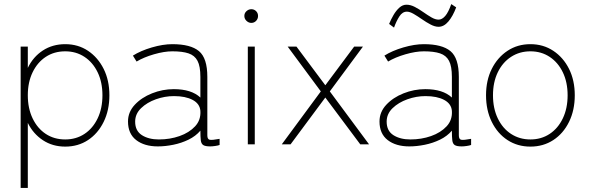

<svg xmlns="http://www.w3.org/2000/svg" viewBox="-20 -706 2884 939"><path d="M81 213V-478H116V-374Q142 -428 189.5 -459Q237 -490 299 -490Q362 -490 410.5 -457.5Q459 -425 487 -369Q515 -313 515 -240Q515 -167 487 -110Q459 -53 410.5 -21Q362 11 299 11Q237 11 189.5 -20.5Q142 -52 116 -105V213ZM299 -24Q352 -24 393 -51Q434 -78 457.5 -127Q481 -176 481 -240Q481 -304 457.5 -352.5Q434 -401 393 -428Q352 -455 299 -455Q245 -455 204 -428Q163 -401 139.5 -352.5Q116 -304 116 -240Q116 -176 139.5 -127Q163 -78 204 -51Q245 -24 299 -24Z M752 10Q686 10 646 -21Q606 -52 606 -112Q606 -158 639 -193.5Q672 -229 723.5 -249.5Q775 -270 830 -270Q916 -270 960 -229V-330Q960 -382 946 -408.5Q932 -435 902 -445Q872 -455 823 -455Q783 -455 733 -440.5Q683 -426 648 -405L630 -434Q668 -458 722.5 -474Q777 -490 823 -490Q912 -490 953 -456Q994 -422 994 -330V-44Q994 -25 1005.5 -22.5Q1017 -20 1054 -27V3Q1046 6 1032 8Q1018 10 1008 10Q984 10 974 3.5Q964 -3 962 -20Q960 -37 960 -67Q937 -40 902 -23Q867 -6 827.5 2Q788 10 752 10ZM757 -24Q811 -24 858 -40.5Q905 -57 934 -88Q963 -119 960 -164Q957 -199 922 -217.5Q887 -236 831 -236Q786 -236 742.5 -220.5Q699 -205 670 -177Q641 -149 641 -111Q641 -66 674 -45Q707 -24 757 -24Z M1192 0V-478H1226V0ZM1209 -594Q1196 -594 1185.5 -604Q1175 -614 1175 -628Q1175 -642 1185.5 -651.5Q1196 -661 1209 -661Q1223 -661 1232.5 -651.5Q1242 -642 1242 -628Q1242 -614 1232.5 -604Q1223 -594 1209 -594Z M1358 0 1549 -259 1387 -478H1430L1571 -289L1712 -478H1755L1593 -259L1785 0H1742L1571 -229L1401 0Z M1982 10Q1916 10 1876 -21Q1836 -52 1836 -112Q1836 -158 1869 -193.5Q1902 -229 1953.5 -249.5Q2005 -270 2060 -270Q2146 -270 2190 -229V-330Q2190 -382 2176 -408.5Q2162 -435 2132 -445Q2102 -455 2053 -455Q2013 -455 1963 -440.5Q1913 -426 1878 -405L1860 -434Q1898 -458 1952.5 -474Q2007 -490 2053 -490Q2142 -490 2183 -456Q2224 -422 2224 -330V-44Q2224 -25 2235.5 -22.5Q2247 -20 2284 -27V3Q2276 6 2262 8Q2248 10 2238 10Q2214 10 2204 3.5Q2194 -3 2192 -20Q2190 -37 2190 -67Q2167 -40 2132 -23Q2097 -6 2057.5 2Q2018 10 1982 10ZM1987 -24Q2041 -24 2088 -40.5Q2135 -57 2164 -88Q2193 -119 2190 -164Q2187 -199 2152 -217.5Q2117 -236 2061 -236Q2016 -236 1972.5 -220.5Q1929 -205 1900 -177Q1871 -149 1871 -111Q1871 -66 1904 -45Q1937 -24 1987 -24ZM1907 -571 1883 -589Q1892 -611 1904.5 -632.5Q1917 -654 1933 -668.5Q1949 -683 1968 -683Q1988 -683 2009 -672Q2030 -661 2050.5 -646.5Q2071 -632 2090 -621Q2109 -610 2125 -610Q2142 -610 2157.5 -628Q2173 -646 2187 -686L2211 -670Q2195 -627 2173 -601Q2151 -575 2125 -575Q2107 -575 2086 -586Q2065 -597 2043.5 -612Q2022 -627 2003 -638Q1984 -649 1970 -649Q1948 -649 1933 -625.5Q1918 -602 1907 -571Z M2574 11Q2511 11 2462 -21Q2413 -53 2385 -110Q2357 -167 2357 -240Q2357 -313 2385 -369Q2413 -425 2462 -457.5Q2511 -490 2574 -490Q2637 -490 2686 -457.5Q2735 -425 2763 -369Q2791 -313 2791 -240Q2791 -167 2763 -110Q2735 -53 2686 -21Q2637 11 2574 11ZM2574 -24Q2627 -24 2668 -51Q2709 -78 2732.5 -127Q2756 -176 2756 -240Q2756 -304 2732.5 -352.5Q2709 -401 2668 -428Q2627 -455 2574 -455Q2521 -455 2479.5 -428Q2438 -401 2414.5 -352.5Q2391 -304 2391 -240Q2391 -176 2414.5 -127Q2438 -78 2479.5 -51Q2521 -24 2574 -24Z"/></svg>

Font: Zen Kaku Gothic New Light
Style: Regular
Weight: 300
Designer: Yoshimichi Ohira
Foundry: Positype
Version: Version 1.002